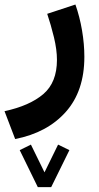

<svg xmlns="http://www.w3.org/2000/svg" viewBox="-42 -334 425 828"><path d="M121.1 473.1 43 313.5 91.3 289.6 149.9 409.2 208.5 289.6 257.3 313.5 178.7 473.1ZM23.4 265.6 -22.5 145.5Q85.9 122.1 144.8 71.8Q203.6 21.5 203.6 -75.7Q203.6 -119.6 190.7 -173.1Q177.7 -226.6 161.6 -274.4L283.2 -314.5Q301.8 -261.7 311.8 -202.9Q321.8 -144 321.8 -88.9Q321.8 58.6 241.9 148.4Q162.1 238.3 23.4 265.6Z"/></svg>

Font: Vazirmatn RD FD
Style: Bold
Weight: 700
Designer: Saber Rastikerdar
Foundry: Saber Rastikerdar
Version: Version 33.003